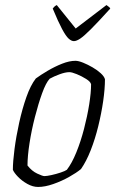

<svg xmlns="http://www.w3.org/2000/svg" viewBox="-20 -741 468 761"><path d="M131 0Q110 0 88.5 -12Q67 -24 51.5 -40Q36 -56 31 -68Q31 -100 37.5 -150Q44 -200 56 -254.5Q68 -309 84.5 -356Q101 -403 122 -430Q141 -444 169 -460.5Q197 -477 226 -488.5Q255 -500 279 -500Q291 -500 309.5 -492.5Q328 -485 347 -474Q366 -463 379.5 -450.5Q393 -438 396 -427Q396 -389 389 -340.5Q382 -292 369.5 -241Q357 -190 339.5 -145.5Q322 -101 301 -71Q283 -56 253.5 -39.5Q224 -23 191 -11.5Q158 0 131 0ZM156 -43Q165 -43 183.5 -47Q202 -51 220 -57Q238 -63 245 -68Q265 -94 282.5 -137Q300 -180 313 -230Q326 -280 333.5 -327Q341 -374 341 -407Q339 -417 321.5 -428Q304 -439 284.5 -447Q265 -455 255 -455Q239 -455 216 -446.5Q193 -438 177 -429Q162 -413 147 -371.5Q132 -330 118.5 -277.5Q105 -225 97 -173.5Q89 -122 89 -85Q106 -63 127.5 -53Q149 -43 156 -43ZM273 -578Q263 -578 252 -588Q241 -598 226 -626Q211 -654 189 -707Q191 -709 194 -713Q197 -717 205 -721L280 -628L402 -721Q408 -717 412.5 -713Q417 -709 417 -707Q369 -654 341 -626Q313 -598 298 -588Q283 -578 273 -578Z"/></svg>

Font: Texturina 72pt 72pt Thin
Style: Italic
Weight: 100
Italic angle: -11°
Designer: Guillermo Torres Carreño
Foundry: Omnibus-Type
Version: Version 1.002; ttfautohint (v1.8.3)